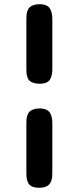

<svg xmlns="http://www.w3.org/2000/svg" viewBox="-20 -803 373 903"><path d="M226.1 -508.8V-481Q226.1 -464.8 224.1 -453.9Q222.2 -442.9 216.6 -431.6Q210.9 -420.4 198.2 -414.8Q185.5 -409.2 166 -409.2Q148.9 -409.2 137 -413.3Q125 -417.5 118.7 -423.3Q112.3 -429.2 108.9 -439.9Q105.5 -450.7 104.7 -459Q104 -467.3 104 -481V-710.9Q104 -723.6 104.7 -731.9Q105.5 -740.2 108.9 -751Q112.3 -761.7 118.7 -768.1Q125 -774.4 137 -778.8Q148.9 -783.2 166 -783.2Q185.5 -783.2 198.2 -777.1Q210.9 -771 216.6 -759.5Q222.2 -748 224.1 -737.1Q226.1 -726.1 226.1 -710.9ZM226.1 -20V7.8Q226.1 20.5 225.1 29.8Q224.1 39.1 220.5 49.1Q216.8 59.1 210.4 65.4Q204.1 71.8 192.9 75.9Q181.6 80.1 166 80.1Q145 80.1 131.6 74.5Q118.2 68.8 112.5 57.1Q106.9 45.4 105.5 35.2Q104 24.9 104 7.8V-221.2Q104 -233.9 104.7 -242.2Q105.5 -250.5 108.9 -261Q112.3 -271.5 118.7 -277.8Q125 -284.2 137 -288.6Q148.9 -293 166 -293Q185.5 -293 198.2 -286.9Q210.9 -280.8 216.6 -269.5Q222.2 -258.3 224.1 -247.3Q226.1 -236.3 226.1 -221.2Z"/></svg>

Font: Concert One
Style: Regular
Weight: 400
Designer: Johan Kallas, Mihkel Virkus
Foundry: Johan Kallas, Mihkel Virkus
Version: Version 1.003